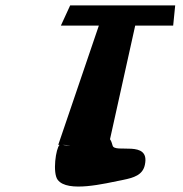

<svg xmlns="http://www.w3.org/2000/svg" viewBox="-20 -540 679 713"><path d="M206.1 -445H347.1L196.3 -2H201.3C187.5 10 174.4 102 194.4 128C231.1 176 367.3 142 437.4 128C476.6 120 510.2 110 518 72C538.5 -23 404.1 32 398 0C395.5 -10 392.6 -17 388.5 -23L482.1 -445H623.1L630.6 -520H240.6ZM242.2 -1C232 0 222 0 212.3 -2Z"/></svg>

Font: Hussar Milosc
Style: Obl
Weight: 700
Foundry: Cannot Into Space Fonts
Version: Version 1.02